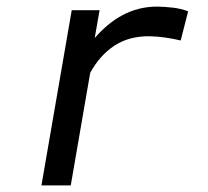

<svg xmlns="http://www.w3.org/2000/svg" viewBox="-20 -559 627 579"><path d="M454.6 -539.1Q478 -538.6 501.5 -535.9Q524.9 -533.2 547.4 -524.9L524.9 -437Q501.5 -442.4 478 -445.8Q454.6 -449.2 430.7 -449.7Q369.1 -450.2 325.2 -421.4Q281.2 -392.6 252 -339.4L193.4 0H105L196.3 -528.3H280.3L265.6 -444.3Q284.2 -465.8 305.2 -483.4Q326.2 -501 349.6 -513.4Q373 -525.9 399.2 -532.5Q425.3 -539.1 454.6 -539.1Z"/></svg>

Font: TypoPRO Roboto Mono
Style: Italic
Weight: 400
Designer: Google
Version: Version 2.000986; 2015; ttfautohint (v1.3)